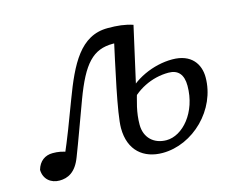

<svg xmlns="http://www.w3.org/2000/svg" viewBox="-77 -593 852 712"><g transform="rotate(-15 348.5 -237.0)"><path d="M70 13C102 13 133 -1 153 -54C176 -113 196 -170 228 -256C275 -382 315 -426 392 -426C416 -426 425 -424 448 -418L406 -467C378 -339 340 -171 340 -116C340 -29 394 13 466 13C583 13 692 -93 692 -217C692 -267 663 -313 589 -313C517 -313 436 -278 395 -219L398 -186C436 -238 499 -269 563 -269C600 -269 619 -247 619 -204C619 -102 554 -29 492 -29C444 -29 410 -60 410 -110C410 -158 422 -196 437 -247L435 -256L484 -474C454 -484 425 -487 388 -487C283 -487 236 -391 189 -266C159 -186 138 -130 111 -68L134 -49L147 -74L129 -81C108 -89 92 -92 71 -92C42 -92 19 -76 10 -44C11 -7 38 13 70 13Z"/></g></svg>

Font: Source Serif Variable
Style: Italic
Weight: 389
Italic angle: -12°
Designer: Frank Grießhammer
Foundry: Adobe Systems Incorporated
Version: Version 3.001;hotconv 1.0.111;makeotfexe 2.5.65597